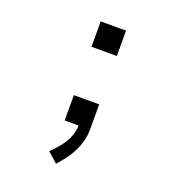

<svg xmlns="http://www.w3.org/2000/svg" viewBox="-133 -626 866 947"><g transform="rotate(20 300.0 -152.5)"><path d="M234 -387V-520H367V-387ZM267 215 214 168Q232 151 248.5 132.5Q265 114 278 93Q291 72 299 48.5Q307 25 307 0H234V-133H367V0Q367 30 359 60Q351 90 337.5 117Q324 144 305.5 168.5Q287 193 267 215Z"/></g></svg>

Font: Nova
Style: Regular
Weight: 400
Monospace: yes
Designer: Belleve Invis
Foundry: Belleve Invis
Version: Version 24.1.4; ttfautohint (v1.8.4)